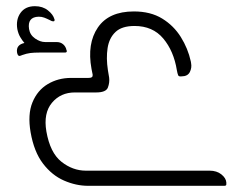

<svg xmlns="http://www.w3.org/2000/svg" viewBox="-20 -601 761 621"><path d="M190 -431H107Q90 -431 78 -429.5Q66 -428 52 -423Q50 -422 47 -421Q44 -420 43 -420Q37 -420 35 -432Q32 -456 59 -462Q52 -470 45.5 -481Q39 -492 36 -507Q31 -538 46.5 -559.5Q62 -581 93 -581Q118 -581 135 -567.5Q152 -554 156 -539Q157 -538 156.5 -535Q156 -532 153 -532Q147 -532 141 -536Q131 -541 123 -544Q115 -547 105 -547Q68 -546 74 -507Q77 -488 93.5 -476.5Q110 -465 126 -465H163Q176 -465 184.5 -457.5Q193 -450 195 -439L196 -437Q197 -431 190 -431ZM712 -11V-7Q713 0 706 0H265Q226 0 187 -17Q148 -34 119 -72Q90 -110 79 -173Q69 -231 85 -270Q101 -309 134.5 -329Q168 -349 210 -349H266Q279 -349 279.5 -355.5Q280 -362 279 -363L276 -378Q261 -460 296.5 -512Q332 -564 413 -564Q467 -564 504.5 -541Q542 -518 565 -481Q588 -444 597 -403Q597 -402 597.5 -400.5Q598 -399 598 -397Q601 -382 594 -368Q587 -354 567 -354H562Q556 -354 555 -362Q554 -363 553.5 -367Q553 -371 552 -374Q542 -436 508 -476.5Q474 -517 415 -517Q374 -517 353.5 -497.5Q333 -478 328 -445.5Q323 -413 329 -374L333 -350Q335 -334 329 -318Q323 -302 291 -302H222Q176 -302 148 -268.5Q120 -235 130 -176Q142 -107 178.5 -78Q215 -49 258 -49H658Q681 -49 696 -37Q711 -25 712 -11Z"/></svg>

Font: Zain Light
Style: Italic
Weight: 300
Italic angle: -10°
Designer: Zain,Boutros
Foundry: Mobile Telecommunications Company (Zain), 2024
Version: Version 1.51; ttfautohint (v1.8.4)